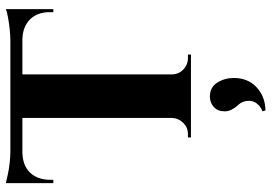

<svg xmlns="http://www.w3.org/2000/svg" viewBox="-152 -504 904 639"><g transform="rotate(-90 299.5 -184.0)"><path d="M372 -597V0H227V-597ZM589 -601V-561H10V-601ZM589 -564V-458H579V-467Q580 -510 555.5 -535Q531 -560 488 -561V-564ZM589 -616V-591L484 -601Q503 -601 525 -603.5Q547 -606 565 -609.5Q583 -613 589 -616ZM229 -63V0H162V-10Q162 -10 167.5 -10Q173 -10 173 -10Q195 -10 210.5 -25.5Q226 -41 227 -63ZM369 -63H372Q372 -41 388 -25.5Q404 -10 427 -10Q427 -10 432.5 -10Q438 -10 438 -10V0H369ZM112 -564V-561Q68 -560 44.5 -535Q21 -510 21 -467V-458H10V-564ZM10 -616Q19 -614 36.5 -610Q54 -606 75.5 -603.5Q97 -601 115 -601L10 -591ZM249 112Q249 89 263.5 76Q278 63 298 63Q329 63 344.5 87.5Q360 112 360 143Q360 189 329.5 218Q299 247 252 248L249 238Q265 232 274.5 220Q284 208 284 193Q284 183 280.5 173.5Q277 164 268 155Q260 146 254.5 135Q249 124 249 112Z"/></g></svg>

Font: Cinzel
Style: Bold
Weight: 700
Designer: Natanael Gama
Version: Version 2.000